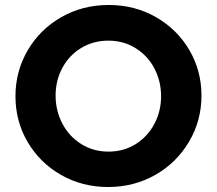

<svg xmlns="http://www.w3.org/2000/svg" viewBox="-20 -736 870 770"><path d="M788 -353Q788 -452 739.5 -535Q691 -618 606 -667Q521 -716 416 -716Q311 -716 225.5 -667Q140 -618 91 -534Q42 -450 42 -350Q42 -250 90.5 -167Q139 -84 224 -35Q309 14 414 14Q517 14 602.5 -34.5Q688 -83 738 -167.5Q788 -252 788 -353ZM626 -350Q626 -290 599 -239Q572 -188 524 -158Q476 -128 415 -128Q354 -128 305.5 -158.5Q257 -189 230 -240.5Q203 -292 203 -353Q203 -413 230 -463.5Q257 -514 305.5 -543.5Q354 -573 415 -573Q476 -573 524.5 -542.5Q573 -512 599.5 -461Q626 -410 626 -350Z"/></svg>

Font: Geom
Style: Bold
Weight: 700
Version: Version 1.102